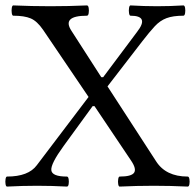

<svg xmlns="http://www.w3.org/2000/svg" viewBox="-40 -686 720 709"><path d="M-14 3Q-18 3 -19.5 -6Q-21 -15 -19.5 -24.5Q-18 -34 -14 -34Q65 -34 96 -76L287 -328L119 -576Q97 -608 73.5 -618Q50 -628 9 -628Q5 -628 3.5 -637.5Q2 -647 3.5 -656.5Q5 -666 9 -666Q78 -663 146 -663Q214 -663 281 -666Q286 -666 287.5 -656.5Q289 -647 287.5 -637.5Q286 -628 281 -628Q187 -628 224 -572L334 -401H341L466 -568Q513 -628 442 -628Q438 -628 436.5 -637.5Q435 -647 436.5 -656.5Q438 -666 442 -666Q492 -663 540 -663Q589 -663 637 -666Q642 -666 643.5 -656.5Q645 -647 643.5 -637.5Q642 -628 637 -628Q599 -628 575 -619Q551 -610 531.5 -589Q512 -568 485 -533L357 -367L536 -91Q572 -34 653 -34Q658 -34 659.5 -24.5Q661 -15 659.5 -6Q658 3 653 3Q590 0 528 0Q465 0 402 3Q398 3 396.5 -6Q395 -15 396.5 -24.5Q398 -34 402 -34Q445 -34 455 -48Q465 -62 444 -93L309 -294H302L195 -147Q147 -81 149.5 -57.5Q152 -34 207 -34Q212 -34 213.5 -24.5Q215 -15 213.5 -6Q212 3 207 3Q152 0 97 0Q42 0 -14 3Z"/></svg>

Font: Junicode
Style: Regular
Weight: 400
Designer: Peter S. Baker
Version: Version 2.100; ttfautohint (v1.8.4)